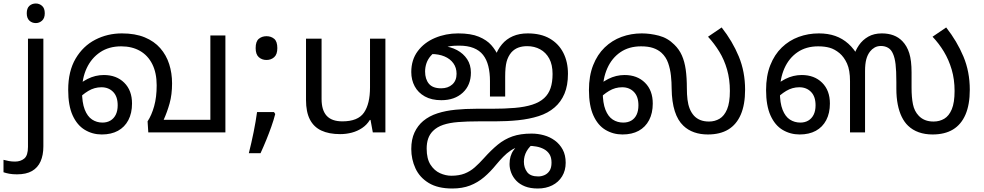

<svg xmlns="http://www.w3.org/2000/svg" viewBox="-75 -757 5629 1098"><path d="M22 240Q-3 240 -22 236.5Q-41 233 -55 228V157Q-40 161 -24 164Q-8 167 11 167Q43 167 64 149.5Q85 132 85 83V-536H173V80Q173 130 157 166Q141 202 108 221Q75 240 22 240ZM78 -681Q78 -710 93 -723.5Q108 -737 130 -737Q150 -737 165.5 -723.5Q181 -710 181 -681Q181 -653 165.5 -639Q150 -625 130 -625Q108 -625 93 -639Q78 -653 78 -681Z M507 12Q454 12 410 -14.5Q366 -41 340.5 -97Q315 -153 315 -243Q315 -350 357.5 -422Q400 -494 470 -530Q540 -566 622 -566Q698 -566 752.5 -543.5Q807 -521 841.5 -481.5Q876 -442 892.5 -390.5Q909 -339 909 -280Q909 -216 895 -166Q881 -116 861 -72H1128V-554H1214V0H773L769 -63Q792 -98 806.5 -149.5Q821 -201 821 -269Q821 -340 796 -390Q771 -440 725.5 -466Q680 -492 618 -492Q548 -492 498 -458.5Q448 -425 421 -367.5Q394 -310 394 -237Q394 -170 409.5 -130.5Q425 -91 451.5 -73.5Q478 -56 511 -56Q537 -56 556.5 -67.5Q576 -79 587 -101Q598 -123 598 -155Q598 -205 572 -231.5Q546 -258 505 -258Q465 -258 430 -237Q395 -216 366 -184L351 -248Q381 -283 425.5 -305.5Q470 -328 519 -328Q591 -328 635.5 -284Q680 -240 680 -165Q680 -110 659 -70Q638 -30 599.5 -9Q561 12 507 12Z M1492 -116 1499 -105Q1490 -70 1476.5 -32Q1463 6 1447.5 44Q1432 82 1415 119H1348Q1363 60 1375.5 -2Q1388 -64 1395 -116ZM1449 -414Q1423 -414 1405 -430Q1387 -446 1387 -482Q1387 -520 1405 -535Q1423 -550 1449 -550Q1475 -550 1493 -535Q1511 -520 1511 -482Q1511 -446 1493 -430Q1475 -414 1449 -414Z M2129 -536V0H2057L2044 -71H2040Q2023 -43 1996 -25Q1969 -7 1937 1.5Q1905 10 1870 10Q1806 10 1762.5 -10.5Q1719 -31 1697 -74Q1675 -117 1675 -185V-536H1764V-191Q1764 -127 1793 -95Q1822 -63 1883 -63Q1972 -63 2006.5 -113Q2041 -163 2041 -257V-536Z M2545 -566Q2618 -566 2663.5 -547Q2709 -528 2734.5 -499Q2760 -470 2773 -439L2755 -430Q2770 -473 2795.5 -503.5Q2821 -534 2858 -550Q2895 -566 2943 -566Q3018 -566 3069 -536.5Q3120 -507 3146.5 -455Q3173 -403 3173 -335Q3173 -268 3153 -221Q3133 -174 3097 -143Q3059 -110 3005.5 -93Q2952 -76 2888.5 -69.5Q2825 -63 2756 -63H2662Q2596 -63 2545.5 -59Q2495 -55 2459.5 -43Q2424 -31 2401 -8Q2382 11 2373.5 36Q2365 61 2365 93Q2365 151 2387 185Q2409 219 2441.5 233.5Q2474 248 2506 248Q2550 248 2582 235.5Q2614 223 2640 200Q2666 177 2692 148Q2734 101 2772 70Q2810 39 2855.5 23Q2901 7 2965 7Q3001 7 3035.5 16.5Q3070 26 3098 46.5Q3126 67 3143 98.5Q3160 130 3160 174Q3160 218 3139.5 251.5Q3119 285 3083 303Q3047 321 3001 321Q2958 321 2927.5 309Q2897 297 2877.5 276.5Q2858 256 2848.5 231Q2839 206 2839 181Q2839 134 2862 102Q2885 70 2919 41L2986 55Q2952 80 2936.5 108Q2921 136 2921 168Q2921 202 2939.5 227Q2958 252 3003 252Q3021 252 3038.5 244.5Q3056 237 3067.5 220Q3079 203 3079 173Q3079 143 3067 124.5Q3055 106 3035 95.5Q3015 85 2992 81Q2969 77 2947 77Q2932 77 2917.5 78.5Q2903 80 2889 83Q2866 90 2844.5 104.5Q2823 119 2803 139.5Q2783 160 2763 184Q2730 225 2693.5 256Q2657 287 2613 304Q2569 321 2511 321Q2429 321 2377 289.5Q2325 258 2301 206Q2277 154 2277 95Q2277 40 2295.5 0.5Q2314 -39 2345 -65Q2380 -94 2427 -109Q2474 -124 2530 -129.5Q2586 -135 2646 -135H2735Q2811 -135 2869 -140Q2927 -145 2969 -158.5Q3011 -172 3037 -196Q3062 -219 3073.5 -253Q3085 -287 3085 -334Q3085 -387 3066 -422Q3047 -457 3014 -475Q2981 -493 2940 -493Q2911 -493 2888.5 -484.5Q2866 -476 2849 -457Q2830 -434 2822 -403.5Q2814 -373 2814 -319V-205H2727V-293Q2727 -341 2717.5 -379Q2708 -417 2687.5 -443Q2667 -469 2633 -482.5Q2599 -496 2551 -496Q2520 -496 2503 -493.5Q2486 -491 2466 -484L2431 -470Q2404 -456 2387.5 -436.5Q2371 -417 2363.5 -394.5Q2356 -372 2356 -348Q2356 -305 2377.5 -278.5Q2399 -252 2448 -252Q2487 -252 2511.5 -274Q2536 -296 2536 -335Q2536 -370 2517.5 -395.5Q2499 -421 2466.5 -434.5Q2434 -448 2392 -448L2456 -494Q2502 -490 2538.5 -470.5Q2575 -451 2596.5 -418.5Q2618 -386 2618 -342Q2618 -270 2571.5 -227Q2525 -184 2449 -184Q2393 -184 2354.5 -205.5Q2316 -227 2296.5 -263.5Q2277 -300 2277 -345Q2277 -415 2314 -464.5Q2351 -514 2412.5 -540Q2474 -566 2545 -566Z M3485 12Q3432 12 3388 -14Q3344 -40 3318.5 -96.5Q3293 -153 3293 -242Q3293 -323 3317 -384Q3341 -445 3383 -485.5Q3425 -526 3479.5 -546Q3534 -566 3595 -566Q3643 -566 3693 -553Q3743 -540 3781 -502Q3809 -475 3824.5 -440Q3840 -405 3846.5 -359Q3853 -313 3853 -252Q3853 -217 3856.5 -188Q3860 -159 3869 -136Q3878 -113 3894 -95Q3909 -79 3930 -70.5Q3951 -62 3980 -62Q4013 -62 4040 -78Q4067 -94 4083 -132Q4099 -170 4099 -237Q4099 -303 4083 -359Q4067 -415 4038.5 -461.5Q4010 -508 3974 -547L4052 -600Q4114 -521 4150 -434Q4186 -347 4186 -244Q4186 -159 4161.5 -102Q4137 -45 4090 -16.5Q4043 12 3973 12Q3930 12 3894.5 -0.5Q3859 -13 3833 -38Q3801 -68 3784 -121Q3767 -174 3766 -250Q3766 -286 3762 -324Q3758 -362 3746 -396.5Q3734 -431 3708 -455Q3688 -473 3660 -482.5Q3632 -492 3591 -492Q3522 -492 3473 -458.5Q3424 -425 3398 -366.5Q3372 -308 3372 -232Q3372 -168 3387.5 -129Q3403 -90 3429.5 -73Q3456 -56 3489 -56Q3516 -56 3535.5 -67.5Q3555 -79 3565.5 -101Q3576 -123 3576 -155Q3576 -205 3550 -231.5Q3524 -258 3483 -258Q3443 -258 3408 -237Q3373 -216 3344 -184L3329 -248Q3359 -283 3403.5 -305.5Q3448 -328 3497 -328Q3569 -328 3613.5 -284Q3658 -240 3658 -165Q3658 -110 3637 -70Q3616 -30 3577.5 -9Q3539 12 3485 12Z M4498 12Q4445 12 4401 -14Q4357 -40 4331.5 -96.5Q4306 -153 4306 -242Q4306 -323 4330 -384Q4354 -445 4396 -485.5Q4438 -526 4492.5 -546Q4547 -566 4608 -566Q4660 -566 4701.5 -551.5Q4743 -537 4776.5 -507Q4810 -477 4836 -430L4807 -433Q4816 -468 4837 -498.5Q4858 -529 4890.5 -547.5Q4923 -566 4968 -566Q5005 -566 5034.5 -555Q5064 -544 5086 -521Q5112 -494 5125 -452.5Q5138 -411 5138 -343V-255Q5138 -200 5146 -160.5Q5154 -121 5179 -95Q5194 -79 5215 -70.5Q5236 -62 5264 -62Q5298 -62 5325 -78Q5352 -94 5368 -132Q5384 -170 5384 -237Q5384 -303 5367.5 -359Q5351 -415 5323 -461.5Q5295 -508 5258 -547L5336 -600Q5398 -521 5434.5 -434Q5471 -347 5471 -244Q5471 -159 5446.5 -102Q5422 -45 5375 -16.5Q5328 12 5258 12Q5215 12 5179.5 -0.5Q5144 -13 5118 -38Q5097 -58 5082 -88.5Q5067 -119 5059 -159.5Q5051 -200 5051 -250V-288Q5051 -353 5046.5 -390Q5042 -427 5032 -449Q5022 -473 5004 -483.5Q4986 -494 4963 -494Q4942 -494 4926.5 -485Q4911 -476 4901 -463Q4886 -444 4879 -417.5Q4872 -391 4872 -351V0H4786V-293Q4786 -356 4769 -393.5Q4752 -431 4726 -453Q4698 -476 4669.5 -484Q4641 -492 4604 -492Q4535 -492 4486 -458.5Q4437 -425 4411 -366.5Q4385 -308 4385 -232Q4385 -168 4400.5 -129Q4416 -90 4442.5 -73Q4469 -56 4502 -56Q4528 -56 4547.5 -67.5Q4567 -79 4578 -101Q4589 -123 4589 -155Q4589 -205 4563 -231.5Q4537 -258 4496 -258Q4456 -258 4421 -237Q4386 -216 4357 -184L4342 -248Q4372 -283 4416.5 -305.5Q4461 -328 4510 -328Q4582 -328 4626.5 -284Q4671 -240 4671 -165Q4671 -110 4650 -70Q4629 -30 4590.5 -9Q4552 12 4498 12Z"/></svg>

Font: hextamil15
Style: Book
Weight: 400
Designer: Jelle Bosma - Monotype Design Team
Foundry: Monotype Imaging Inc.
Version: Version 2.003